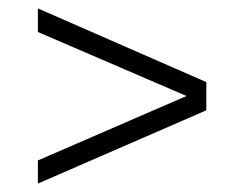

<svg xmlns="http://www.w3.org/2000/svg" viewBox="-20 -481 581 456"><path d="M70 -45V-100L423 -253L70 -405V-461L470 -286V-219Z"/></svg>

Font: Saira Thin Light
Style: Regular
Weight: 300
Version: Version 1.101